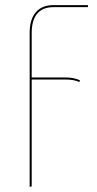

<svg xmlns="http://www.w3.org/2000/svg" viewBox="-20 -538 378 751"><path d="M104 -409V-235H236Q269 -235 293 -224L290 -217Q270 -227 236 -227H104V191L96 193V-410Q96 -462 120 -490Q144 -518 189 -518H324V-510H189Q147 -510 125.5 -484.5Q104 -459 104 -409Z"/></svg>

Font: Fira Sans Compressed Eight
Style: Regular
Weight: 100
Width: 1
Designer: bBox Type GmbH & Carrois Corporate GbR & Edenspiekermann AG
Foundry: bBox Type GmbH & Carrois Corporate GbR & Edenspiekermann AG
Version: Version 4.301